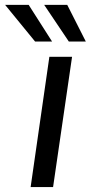

<svg xmlns="http://www.w3.org/2000/svg" viewBox="-84 -754 366 774"><path d="M115 -525H206.5L130 0H39.5ZM262 -586.5H193.5L94 -734.5H187ZM31.5 -734.5 126 -586.5H57.5L-63.5 -734.5Z"/></svg>

Font: 1883 Sans
Style: Italic
Weight: 400
Italic angle: -8°
Designer: 1883 Sans project is a fork of Public Sans.
Version: Version 1.009